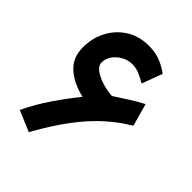

<svg xmlns="http://www.w3.org/2000/svg" viewBox="-194 -764 890 890"><g transform="rotate(45 251.0 -318.5)"><path d="M209.5 -272Q135.7 -289.1 91.8 -329.1Q47.9 -369.1 47.9 -435.5Q47.9 -495.6 74 -545.9Q100.1 -596.2 147.7 -626.7Q195.3 -657.2 259.8 -657.2Q302.2 -657.2 335.2 -644.3Q368.2 -631.3 396.5 -609.9L359.4 -509.3Q339.4 -521 315.9 -531.7Q292.5 -542.5 265.1 -542.5Q238.3 -542.5 213.9 -529.1Q189.5 -515.6 174.1 -493.9Q158.7 -472.2 158.7 -446.8Q158.7 -427.2 179.4 -411.1Q200.2 -395 232.9 -384.5Q265.6 -374 301.3 -371.1Q304.7 -371.1 308.1 -374.5Q343.8 -397 372.6 -416Q401.4 -435.1 439.9 -454.6L470.7 -343.8Q374.5 -287.1 298.1 -199.5Q221.7 -111.8 148.9 20L46.4 -23.4Q80.6 -94.2 123 -156.2Q165.5 -218.3 209.5 -272Z"/></g></svg>

Font: Vazirmatn FD SemiBold
Style: Regular
Weight: 600
Designer: Saber Rastikerdar
Foundry: Saber Rastikerdar
Version: Version 33.001